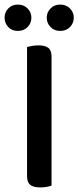

<svg xmlns="http://www.w3.org/2000/svg" viewBox="-35 -812 342 838"><path d="M190 -2Q183 1 169.5 3.5Q156 6 141 6Q110 6 96.5 -5.5Q83 -17 83 -44V-607Q91 -609 104.5 -611.5Q118 -614 133 -614Q162 -614 176 -603Q190 -592 190 -564ZM102 -735Q102 -711 85.5 -694Q69 -677 43 -677Q17 -677 1 -694Q-15 -711 -15 -735Q-15 -758 1 -775Q17 -792 43 -792Q69 -792 85.5 -775Q102 -758 102 -735ZM287 -735Q287 -711 270.5 -694Q254 -677 228 -677Q202 -677 185.5 -694Q169 -711 169 -735Q169 -758 185.5 -775Q202 -792 228 -792Q254 -792 270.5 -775Q287 -758 287 -735Z"/></svg>

Font: Baloo Chettan 2 Medium
Style: Regular
Weight: 500
Designer: Maithili Shingre, Unnati Kotecha and Ek Type
Foundry: Ek Type
Version: Version 1.640;hotconv 1.0.111;makeotfexe 2.5.65597; ttfautoh